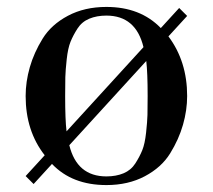

<svg xmlns="http://www.w3.org/2000/svg" viewBox="-20 -522 614 554"><path d="M172 -143 394 -386Q372 -477 287 -477Q259 -477 237.5 -468Q216 -459 203.5 -439.5Q191 -420 183.5 -401.5Q176 -383 172.5 -351Q169 -319 168.5 -299.5Q168 -280 168 -245Q168 -176 172 -143ZM402 -346 180 -103Q202 -13 287 -13Q315 -13 336.5 -22Q358 -31 370.5 -50.5Q383 -70 390.5 -88.5Q398 -107 401.5 -139Q405 -171 405.5 -190.5Q406 -210 406 -245Q406 -313 402 -346ZM54 -14 109 -74Q54 -144 54 -245Q54 -286 66 -328Q78 -370 103 -410.5Q128 -451 176 -476.5Q224 -502 287 -502Q385 -502 444 -441L497 -499L520 -476L466 -417Q520 -345 520 -245Q520 -204 508 -162Q496 -120 471 -79.5Q446 -39 398 -13.5Q350 12 287 12Q188 12 130 -49L77 9Z"/></svg>

Font: Justus
Style: Oldstyle
Weight: 500
Version: Version 001.000